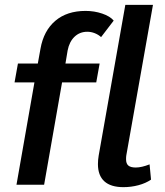

<svg xmlns="http://www.w3.org/2000/svg" viewBox="-20 -762 681 792"><path d="M122 -422H40L54 -500H136L147 -561Q160 -635 208 -676Q256 -717 333 -717Q369 -717 401.5 -706Q434 -695 449 -677L397 -609Q386 -619 371 -625Q356 -631 340 -631Q309 -631 287.5 -610.5Q266 -590 259 -554L250 -500H391L377 -422H236L162 0H48ZM384 -85Q384 -102 387 -120L497 -742H611L501 -121Q500 -115 500 -105Q500 -87 509.5 -79Q519 -71 540 -71Q564 -71 597 -84L603 -21Q581 -6 551 2Q521 10 489 10Q437 10 410.5 -14Q384 -38 384 -85Z"/></svg>

Font: Sarabun SemiBold
Style: Italic
Weight: 600
Italic angle: -10°
Designer: Suppakit Chalermlarp | Katatrad Co.,Ltd.
Foundry: Cadson Demak Co.,Ltd.
Version: Version 1.000; ttfautohint (v1.6)